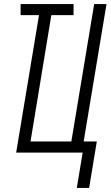

<svg xmlns="http://www.w3.org/2000/svg" viewBox="-20 -755 547 950"><path d="M360 175 389 0H60L173 -680H82V-735H344V-680H234L131 -55H333L446 -735H507L394 -55H459L421 175Z"/></svg>

Font: Iosevka SS04 Light
Style: Italic
Weight: 300
Italic angle: -9°
Monospace: yes
Designer: Belleve Invis
Foundry: Belleve Invis
Version: Version 19.0.0; ttfautohint (v1.8.4)